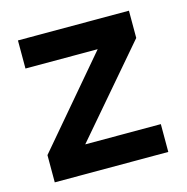

<svg xmlns="http://www.w3.org/2000/svg" viewBox="-82 -582 644 660"><g transform="rotate(-15 240.5 -252.0)"><path d="M34 0V-97L295 -404H38V-504H433V-407L169 -99H438V0Z"/></g></svg>

Font: AWOL-DM SemiBold
Style: Regular
Weight: 600
Designer: Colophon Foundry, Jonny Pinhorn, Mikhail Sharanda
Foundry: Colophon Foundry
Version: Version 1.000;Glyphs 3.2.3 (3260)